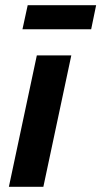

<svg xmlns="http://www.w3.org/2000/svg" viewBox="-20 -715 388 735"><path d="M14 0 121 -503H253L146 0ZM66 -603 86 -695H348L329 -603Z"/></svg>

Font: Wix Madefor Text
Style: Bold Italic
Weight: 700
Italic angle: -12°
Designer: Dalton Maag Ltd
Foundry: Dalton Maag Ltd
Version: Version 3.100